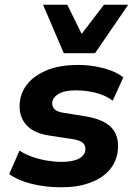

<svg xmlns="http://www.w3.org/2000/svg" viewBox="-20 -785 572 816"><path d="M242 11Q173 11 115 -3.5Q57 -18 19 -45L63 -145Q87 -129 117 -118.5Q147 -108 179.5 -102.5Q212 -97 241 -97Q290 -97 315.5 -111Q341 -125 343 -149Q344 -167 332.5 -177.5Q321 -188 293 -193L189 -209Q122 -219 90.5 -255.5Q59 -292 64 -347Q67 -391 96 -427.5Q125 -464 179 -486.5Q233 -509 313 -509Q348 -509 383.5 -503Q419 -497 450.5 -485.5Q482 -474 504 -456L459 -357Q429 -380 387 -390.5Q345 -401 304 -401Q254 -401 229 -386Q204 -371 202 -348Q201 -332 211.5 -321Q222 -310 248 -306L347 -290Q421 -277 453.5 -243Q486 -209 481 -149Q477 -100 446.5 -64Q416 -28 363 -8.5Q310 11 242 11ZM251 -559 163 -765H266L327 -641L422 -765H525L384 -559Z"/></svg>

Font: Nunito Sans 9pt ExtraBold
Style: Italic
Weight: 800
Italic angle: -9°
Version: Version 3.101;gftools[0.9.27]